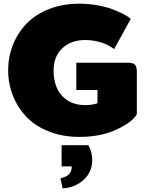

<svg xmlns="http://www.w3.org/2000/svg" viewBox="-20 -737 807 1057"><path d="M319.2 62.5H466.7Q487.5 98.3 487.5 145.8Q487.5 210 440.4 252.9Q393.3 295.8 325 300L312.5 244.2Q375 233.3 375 179.2H319.2ZM416.7 -716.7Q468.3 -716.7 516.2 -707.9Q564.2 -699.2 596.2 -687.1Q628.3 -675 652.9 -662.9Q677.5 -650.8 688.3 -641.7L700 -633.3L608.3 -466.7Q605.8 -468.3 601.2 -472.1Q596.7 -475.8 581.7 -484.2Q566.7 -492.5 549.6 -499.2Q532.5 -505.8 505.4 -511.3Q478.3 -516.7 450 -516.7Q370.8 -516.7 322.9 -471.3Q275 -425.8 275 -350Q275 -259.2 322.1 -208.8Q369.2 -158.3 450 -158.3Q484.2 -158.3 516.7 -168.3V-241.7H400V-391.7H683.3Q711.7 -391.7 722.5 -381.2Q733.3 -370.8 733.3 -341.7V-108.3Q709.2 -65 622.5 -24.2Q535.8 16.7 416.7 16.7Q325.8 16.7 250.8 -12.5Q175.8 -41.7 127.1 -92.1Q78.3 -142.5 51.7 -208.8Q25 -275 25 -350Q25 -425 51.7 -491.2Q78.3 -557.5 127.1 -607.9Q175.8 -658.3 250.8 -687.5Q325.8 -716.7 416.7 -716.7Z"/></svg>

Font: BoonTook
Style: Regular
Weight: 400
Designer: Sungsit Sawaiwan
Foundry: FontUni
Version: Version 3.0